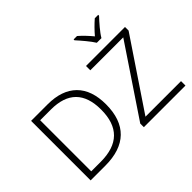

<svg xmlns="http://www.w3.org/2000/svg" viewBox="-176 -1288 1628 1628"><g transform="rotate(-45 638.0 -473.5)"><path d="M1018.1 -788.1C1042 -831.1 1101.1 -897.9 1138.2 -937V-947.3H1097.2C1061.5 -916.5 1021 -875.5 989.3 -837.9C958.5 -875.5 919.9 -916.5 884.3 -947.3H843.3V-937C878.9 -897.9 936.5 -831.1 962.4 -788.1ZM648.9 -363.8C648.9 -478 618.7 -564.9 558.6 -624.5C498 -684.1 411.6 -713.9 298.8 -713.9H100.1V0H276.9C518.6 0 648.9 -124 648.9 -363.8ZM1237.3 -53.2H811L1226.1 -670.9V-713.9H758.3V-662.1H1153.3L738.3 -43V0H1237.3ZM587.9 -361.8C587.9 -154.3 482.4 -50.8 272 -50.8H158.2V-663.1H287.1C487.8 -663.1 587.9 -562.5 587.9 -361.8Z"/></g></svg>

Font: Noto Reveo Sans
Style: Regular
Weight: 300
Designer: Monotype Design Team
Foundry: Monotype Imaging Inc.
Version: Version 2.007